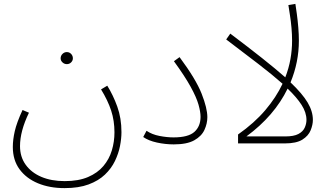

<svg xmlns="http://www.w3.org/2000/svg" viewBox="-20 -738 1711 988"><path d="M46 18Q46 -19 56 -63Q66 -107 96 -172L129 -158Q83 -63 83 14Q83 69 112 109.5Q141 150 192.5 172Q244 194 313 194Q384 194 433 173Q482 152 512 116.5Q542 81 555.5 36Q569 -9 569 -57Q569 -117 552 -169Q535 -221 500 -278L532 -297Q562 -249 583.5 -189.5Q605 -130 605 -58Q605 -25 597.5 13.5Q590 52 571.5 90.5Q553 129 520 160.5Q487 192 436 211Q385 230 312 230Q235 230 175 205Q115 180 80.5 133Q46 86 46 18ZM324 -408Q311 -408 301.5 -417Q292 -426 292 -438Q292 -451 301.5 -460.5Q311 -470 324 -470Q337 -470 346 -460.5Q355 -451 355 -438Q355 -426 346 -417Q337 -408 324 -408Z M717 -33 734 -65Q762 -46 800.5 -38.5Q839 -31 873 -31Q949 -31 980.5 -59.5Q1012 -88 1012 -137Q1012 -162 1001.5 -199.5Q991 -237 961 -291.5Q931 -346 875 -423L904 -444Q988 -331 1017.5 -256Q1047 -181 1047 -135Q1047 -102 1032 -69.5Q1017 -37 979.5 -16Q942 5 874 5Q831 5 787.5 -4.5Q744 -14 717 -33Z M1483 -529Q1483 -560 1480 -594.5Q1477 -629 1472 -660.5Q1467 -692 1464 -712L1500 -718Q1503 -699 1507.5 -666Q1512 -633 1515 -596.5Q1518 -560 1518 -529Q1518 -418 1475 -314Q1536 -256 1563 -210.5Q1590 -165 1590 -121Q1590 -96 1578.5 -67.5Q1567 -39 1536 -19.5Q1505 0 1445 0H1205V-46Q1289 -105 1345 -171Q1401 -237 1434 -307Q1381 -354 1308 -410Q1235 -466 1144 -535L1165 -565Q1258 -495 1328 -439.5Q1398 -384 1448 -340Q1466 -386 1474.5 -433.5Q1483 -481 1483 -529ZM1248 -36H1448Q1492 -36 1515.5 -48.5Q1539 -61 1548 -81Q1557 -101 1557 -121Q1557 -159 1532 -198Q1507 -237 1460 -282Q1392 -142 1248 -36Z"/></svg>

Font: Noto Sans Arabic UI XLt
Style: Regular
Weight: 200
Designer: Monotype Design Team, Nadine Chahine and Nizar Qandah
Foundry: Monotype Imaging Inc.
Version: Version 2.010; ttfautohint (v1.8.4.7-5d5b)